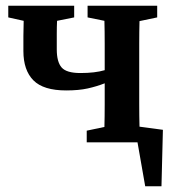

<svg xmlns="http://www.w3.org/2000/svg" viewBox="-20 -499 622 673"><path d="M287 -438V-479H531V-438L469 -425Q468 -388 468 -345Q468 -302 468 -269V-210Q468 -177 468 -134.5Q468 -92 469 -55L551 -44L546 154H489L462 0H284V-41L346 -54Q347 -91 347 -133.5Q347 -176 347 -207Q319 -196 287.5 -189Q256 -182 212 -182Q132 -182 97 -217.5Q62 -253 62 -320Q62 -346 62 -373Q62 -400 63 -426L9 -438V-479H240V-438L180 -426Q179 -405 179 -381.5Q179 -358 179 -326Q179 -282 196 -262.5Q213 -243 262 -243Q313 -243 347 -253V-269Q347 -302 347 -345.5Q347 -389 346 -426Z"/></svg>

Font: Source Serif Pro SemiBold
Style: Regular
Weight: 600
Designer: Frank Grießhammer
Foundry: Adobe Systems Incorporated
Version: Version 3.001;hotconv 1.0.111;makeotfexe 2.5.65597